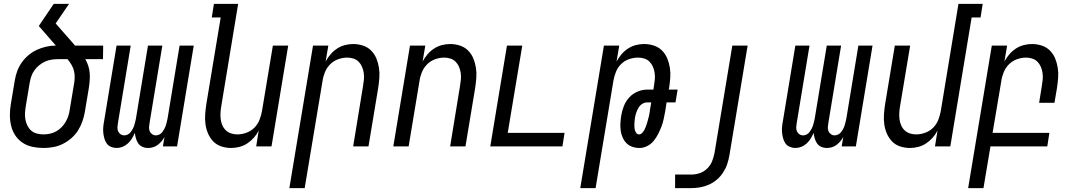

<svg xmlns="http://www.w3.org/2000/svg" viewBox="-20 -755 5540 990"><path d="M204 8Q175 8 147 2Q119 -4 96.5 -19Q74 -34 59 -56.5Q44 -79 37.5 -106Q31 -133 31 -161.5Q31 -190 36 -219L56 -339Q60 -364 68.5 -387.5Q77 -411 92 -432.5Q107 -454 127.5 -471Q148 -488 171 -498.5Q194 -509 219 -514.5Q244 -520 268 -520L180 -621L257 -735H336L267 -634L347 -543Q352 -537 357 -531.5Q362 -526 367 -520H512L511 -450H420Q429 -434 435 -416Q441 -398 442.5 -379Q444 -360 442.5 -340Q441 -320 438 -301L418 -181Q414 -156 405.5 -131Q397 -106 383 -83.5Q369 -61 348.5 -43Q328 -25 304 -13Q280 -1 254 3.5Q228 8 204 8ZM204 -62Q220 -62 237 -65.5Q254 -69 269.5 -77.5Q285 -86 297.5 -99Q310 -112 319 -127.5Q328 -143 333 -159.5Q338 -176 340 -192L360 -312Q364 -331 365 -350.5Q366 -370 362 -387.5Q358 -405 349 -420.5Q340 -436 328 -450H280Q263 -450 246 -447.5Q229 -445 212.5 -437.5Q196 -430 182 -418.5Q168 -407 157.5 -392.5Q147 -378 141.5 -361.5Q136 -345 133 -328L113 -208Q110 -190 109 -172.5Q108 -155 111 -138.5Q114 -122 121.5 -107Q129 -92 141 -81.5Q153 -71 169.5 -66.5Q186 -62 204 -62Z M581 8Q566 8 552 2Q538 -4 530 -15.5Q522 -27 518 -41.5Q514 -56 512.5 -71Q511 -86 512.5 -101.5Q514 -117 517 -132L581 -520H654L588 -120Q586 -109 585.5 -98.5Q585 -88 589 -78.5Q593 -69 601.5 -63Q610 -57 621 -57Q630 -57 639 -61.5Q648 -66 654 -74Q660 -82 664.5 -90.5Q669 -99 672 -108Q675 -117 677 -126Q679 -135 681 -144L743 -520H817L751 -120Q749 -109 748.5 -98.5Q748 -88 752 -78.5Q756 -69 764.5 -63Q773 -57 783 -57Q793 -57 802 -61.5Q811 -66 817 -74Q823 -82 827.5 -90.5Q832 -99 835 -108Q838 -117 840 -126Q842 -135 844 -144L906 -520H979L893 0H820L828 -49Q822 -37 813 -26.5Q804 -16 793.5 -8Q783 0 770 4Q757 8 744 8Q728 8 714.5 2Q701 -4 693 -15.5Q685 -27 681 -41Q677 -55 675 -70Q669 -55 660.5 -41Q652 -27 639.5 -15.5Q627 -4 612 2Q597 8 581 8Z M1172 8Q1146 8 1121.5 0Q1097 -8 1080 -25.5Q1063 -43 1053 -66Q1043 -89 1039.5 -114.5Q1036 -140 1038 -166.5Q1040 -193 1044 -219L1118 -665H1072L1083 -735H1208L1121 -208Q1118 -191 1117 -174Q1116 -157 1118 -140.5Q1120 -124 1126.5 -109Q1133 -94 1144.5 -83Q1156 -72 1171.5 -67Q1187 -62 1204 -62Q1227 -62 1250.5 -70.5Q1274 -79 1291.5 -96.5Q1309 -114 1318 -137Q1327 -160 1331 -183L1387 -520H1466L1380 0H1301L1314 -82Q1304 -62 1289 -45Q1274 -28 1255 -15.5Q1236 -3 1214.5 2.5Q1193 8 1172 8Z M1472 215 1594 -520H1673L1659 -438Q1670 -458 1684.5 -475Q1699 -492 1718 -504.5Q1737 -517 1758.5 -522.5Q1780 -528 1801 -528Q1827 -528 1851.5 -520Q1876 -512 1893.5 -494.5Q1911 -477 1920.5 -454Q1930 -431 1934 -405.5Q1938 -380 1936 -353.5Q1934 -327 1930 -301L1880 0H1801L1852 -312Q1855 -329 1856.5 -346Q1858 -363 1855.5 -379.5Q1853 -396 1846.5 -411Q1840 -426 1829 -437Q1818 -448 1802.5 -453Q1787 -458 1770 -458Q1747 -458 1723.5 -449.5Q1700 -441 1682.5 -423.5Q1665 -406 1655.5 -383Q1646 -360 1643 -337L1551 215Z M2008 0 2094 -520H2173L2159 -438Q2170 -458 2184.5 -475Q2199 -492 2218 -504.5Q2237 -517 2258.5 -522.5Q2280 -528 2301 -528Q2327 -528 2351.5 -520Q2376 -512 2393.5 -494.5Q2411 -477 2420.5 -454Q2430 -431 2434 -405.5Q2438 -380 2436 -353.5Q2434 -327 2430 -301L2380 0H2301L2352 -312Q2355 -329 2356.5 -346Q2358 -363 2355.5 -379.5Q2353 -396 2346.5 -411Q2340 -426 2329 -437Q2318 -448 2302.5 -453Q2287 -458 2270 -458Q2247 -458 2223.5 -449.5Q2200 -441 2182.5 -423.5Q2165 -406 2155.5 -383Q2146 -360 2143 -337L2087 0Z M2508 0 2594 -520H2673L2598 -70H2891L2880 0Z M2972 215 3094 -520H3173L3159 -438Q3170 -458 3184.5 -475Q3199 -492 3218 -504.5Q3237 -517 3258.5 -522.5Q3280 -528 3301 -528Q3327 -528 3351.5 -520Q3376 -512 3393.5 -494.5Q3411 -477 3420.5 -454Q3430 -431 3434 -405.5Q3438 -380 3436 -353.5Q3434 -327 3430 -301L3428 -293H3474L3463 -227H3417L3410 -181Q3406 -161 3402 -141Q3398 -121 3390.5 -102Q3383 -83 3373.5 -64Q3364 -45 3350.5 -28.5Q3337 -12 3317.5 -2Q3298 8 3278 8Q3258 8 3240.5 2Q3223 -4 3210.5 -16.5Q3198 -29 3190.5 -46Q3183 -63 3180.5 -81.5Q3178 -100 3179 -119.5Q3180 -139 3183 -158Q3187 -183 3196.5 -207.5Q3206 -232 3224 -252Q3242 -272 3267 -282.5Q3292 -293 3317 -293H3349L3352 -312Q3355 -329 3356.5 -346Q3358 -363 3355.5 -379.5Q3353 -396 3346.5 -411Q3340 -426 3329 -437Q3318 -448 3302.5 -453Q3287 -458 3270 -458Q3247 -458 3223.5 -450Q3200 -442 3182.5 -424.5Q3165 -407 3156 -384.5Q3147 -362 3143 -339L3051 215ZM3275 -62Q3284 -62 3291.5 -70Q3299 -78 3303 -86Q3307 -94 3310.5 -103Q3314 -112 3316.5 -121Q3319 -130 3321.5 -138.5Q3324 -147 3326 -156Q3328 -165 3329.5 -174Q3331 -183 3332 -192L3338 -227H3317Q3303 -227 3291 -219Q3279 -211 3272 -199Q3265 -187 3260.5 -173.5Q3256 -160 3254 -147Q3253 -138 3252 -130Q3251 -122 3251 -113.5Q3251 -105 3251.5 -97Q3252 -89 3254.5 -81.5Q3257 -74 3262 -68Q3267 -62 3275 -62Z M3461 215V145H3545Q3566 145 3587.5 138Q3609 131 3626 114.5Q3643 98 3651.5 77Q3660 56 3664 35L3756 -520H3835L3741 46Q3737 69 3729.5 91.5Q3722 114 3708.5 134.5Q3695 155 3676.5 171Q3658 187 3635.5 197Q3613 207 3590 211Q3567 215 3544 215Z M4081 8Q4066 8 4052 2Q4038 -4 4030 -15.5Q4022 -27 4018 -41.5Q4014 -56 4012.5 -71Q4011 -86 4012.5 -101.5Q4014 -117 4017 -132L4081 -520H4154L4088 -120Q4086 -109 4085.5 -98.5Q4085 -88 4089 -78.5Q4093 -69 4101.5 -63Q4110 -57 4121 -57Q4130 -57 4139 -61.5Q4148 -66 4154 -74Q4160 -82 4164.5 -90.5Q4169 -99 4172 -108Q4175 -117 4177 -126Q4179 -135 4181 -144L4243 -520H4317L4251 -120Q4249 -109 4248.5 -98.5Q4248 -88 4252 -78.5Q4256 -69 4264.5 -63Q4273 -57 4283 -57Q4293 -57 4302 -61.5Q4311 -66 4317 -74Q4323 -82 4327.5 -90.5Q4332 -99 4335 -108Q4338 -117 4340 -126Q4342 -135 4344 -144L4406 -520H4479L4393 0H4320L4328 -49Q4322 -37 4313 -26.5Q4304 -16 4293.5 -8Q4283 0 4270 4Q4257 8 4244 8Q4228 8 4214.5 2Q4201 -4 4193 -15.5Q4185 -27 4181 -41Q4177 -55 4175 -70Q4169 -55 4160.5 -41Q4152 -27 4139.5 -15.5Q4127 -4 4112 2Q4097 8 4081 8Z M4672 8Q4646 8 4621.5 0Q4597 -8 4580 -25.5Q4563 -43 4553 -66Q4543 -89 4539.5 -114.5Q4536 -140 4538 -166.5Q4540 -193 4544 -219L4594 -520H4673L4621 -208Q4618 -191 4617 -174Q4616 -157 4618 -140.5Q4620 -124 4626.5 -109Q4633 -94 4644.5 -83Q4656 -72 4671.5 -67Q4687 -62 4704 -62Q4727 -62 4750.5 -70.5Q4774 -79 4791.5 -96.5Q4809 -114 4818 -137Q4827 -160 4831 -183L4922 -735H5047L5036 -665H4990L4880 0H4801L4814 -82Q4804 -62 4789 -45Q4774 -28 4755 -15.5Q4736 -3 4714.5 2.5Q4693 8 4672 8Z M4972 215 5094 -520H5173L5159 -438Q5170 -458 5184.5 -475Q5199 -492 5218 -504.5Q5237 -517 5258.5 -522.5Q5280 -528 5301 -528Q5327 -528 5351.5 -520Q5376 -512 5393.5 -494.5Q5411 -477 5420.5 -454Q5430 -431 5434 -405.5Q5438 -380 5436 -353.5Q5434 -327 5430 -301L5417 -225H5338L5352 -312Q5355 -329 5356.5 -346Q5358 -363 5355.5 -379.5Q5353 -396 5346.5 -411Q5340 -426 5329 -437Q5318 -448 5302.5 -453Q5287 -458 5270 -458Q5247 -458 5223.5 -449.5Q5200 -441 5182.5 -423.5Q5165 -406 5155.5 -383Q5146 -360 5143 -337L5098 -70H5391L5380 0H5087L5051 215Z"/></svg>

Font: Iosevka Fixed
Style: Italic
Weight: 400
Italic angle: -9°
Monospace: yes
Designer: Belleve Invis
Foundry: Belleve Invis
Version: Version 33.2.4